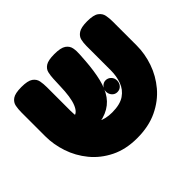

<svg xmlns="http://www.w3.org/2000/svg" viewBox="-139 -775 985 985"><g transform="rotate(-45 353.5 -283.0)"><path d="M350 20Q268 20 206.5 -10.5Q145 -41 104 -91Q63 -141 43 -201Q23 -261 23 -320V-494Q23 -517 27 -538Q31 -559 50 -572.5Q69 -586 115 -586Q161 -586 180 -572.5Q199 -559 203 -538Q207 -517 207 -493V-320Q207 -269 223.5 -234.5Q240 -200 272.5 -182Q305 -164 352 -164Q410 -164 442 -186Q474 -208 487 -244Q500 -280 500 -321V-499Q500 -521 504.5 -540.5Q509 -560 528.5 -573Q548 -586 592 -586Q638 -586 657 -572Q676 -558 680 -537Q684 -516 684 -493V-318Q684 -258 663.5 -198.5Q643 -139 601.5 -89.5Q560 -40 497 -10Q434 20 350 20ZM147 -169V-288H195Q210 -288 221 -298Q232 -308 240.5 -328.5Q249 -349 253.5 -379.5Q258 -410 259 -450L261 -500Q262 -522 266.5 -541.5Q271 -561 290 -573.5Q309 -586 354 -586Q400 -586 419.5 -572.5Q439 -559 443 -537.5Q447 -516 445 -492L442 -446Q437 -379 424.5 -327Q412 -275 387 -240Q362 -205 320 -187Q278 -169 215 -169ZM445 -219Q428 -219 416.5 -231.7Q405 -244.5 405 -263Q405 -280 417 -292.5Q429 -305 444.8 -305Q461.7 -305 473.9 -292.7Q486 -280.4 486 -262.8Q486 -244 474.5 -231.5Q463.1 -219 445 -219Z"/></g></svg>

Font: Fredoka Light
Style: Regular
Weight: 300
Designer: Ben Nathan
Foundry: Milena B. Brandão, Ben Nathan
Version: Version 2.001